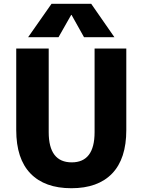

<svg xmlns="http://www.w3.org/2000/svg" viewBox="-20 -987 755 1017"><path d="M357 -908 290 -790H129L253 -967H463L586 -790H425L359 -908ZM238 -730V-287Q238 -127 360 -127Q481 -127 481 -287V-730H649V-298Q649 -146 574 -68Q499 10 358 10Q217 10 141.5 -68Q66 -146 66 -298V-730Z"/></svg>

Font: Mplus 1p ExtraBold
Style: Regular
Weight: 800
Version: Version 1.061